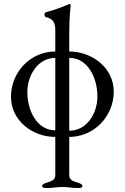

<svg xmlns="http://www.w3.org/2000/svg" viewBox="-20 -672 625 962"><path d="M257 -382V-19C165 -19 117 -118 117 -210C117 -296 171 -382 257 -382ZM327 -17V-382C420 -382 468 -282 468 -189C468 -102 414 -17 327 -17ZM327 205V14C451 14 550 -89 550 -213C550 -330 444 -414 327 -414V-509C327 -599 334 -633 334 -645C334 -648 331 -652 328 -652C327 -652 327 -651 326 -651C294 -639 261 -623 210 -611C206 -610 203 -605 203 -599C203 -593 206 -587 211 -586C244 -579 257 -560 257 -521V-414C133 -414 35 -311 35 -187C35 -70 140 14 257 14V205C257 232 234 237 214 243C203 247 191 251 191 261C191 269 204 270 211 270H214C253 270 257 265 292 265C327 265 331 270 370 270H373C380 270 393 269 393 261C393 251 381 247 370 243C350 237 327 232 327 205Z"/></svg>

Font: EB Garamond 12
Style: Regular
Weight: 400
Version: Version 0.016+